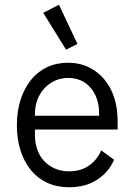

<svg xmlns="http://www.w3.org/2000/svg" viewBox="-20 -776 568 808"><path d="M162 -722 228 -756 306 -591 258 -567ZM271 12Q220 12 179.5 -6.5Q139 -25 110.5 -59.5Q82 -94 66.5 -142Q51 -190 51 -249Q51 -309 67 -357.5Q83 -406 111 -440.5Q139 -475 178.5 -493.5Q218 -512 267 -512Q314 -512 352.5 -493.5Q391 -475 418.5 -442.5Q446 -410 460.5 -365.5Q475 -321 475 -268V-231H127V-208Q127 -175 137 -146.5Q147 -118 166 -98Q185 -78 211.5 -66.5Q238 -55 271 -55Q319 -55 353.5 -78.5Q388 -102 406 -143L460 -104Q439 -53 390 -20.5Q341 12 271 12ZM267 -448Q237 -448 211.5 -436.5Q186 -425 167 -404.5Q148 -384 137.5 -356.5Q127 -329 127 -296V-289H397V-300Q397 -333 387.5 -360Q378 -387 361 -407Q344 -427 320 -437.5Q296 -448 267 -448Z"/></svg>

Font: PlemolJP
Style: Regular
Weight: 400
Monospace: yes
Version: v2.0.4; ttfautohint (v1.8.4.7-5d5b-dirty) -l 6 -r 45 -G 200 